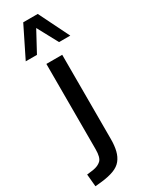

<svg xmlns="http://www.w3.org/2000/svg" viewBox="-282 -779 772 1008"><g transform="rotate(-30 104.0 -274.5)"><path d="M-33 193 -40 118 -1 113Q30 108 47.5 91.5Q65 75 65 25V-492H161V19Q161 59 153.5 89Q146 119 129 140Q112 161 81.5 172.5Q51 184 7 189ZM-22 -558 69 -742H157L248 -558H180L113 -682L46 -558Z"/></g></svg>

Font: Nunito Sans 10pt Condensed SemiBold
Style: Regular
Weight: 600
Width: 3
Designer: Vernon Adams
Foundry: Vernon Adams
Version: Version 3.101;gftools[0.9.27]